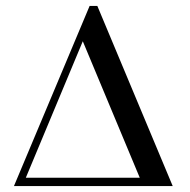

<svg xmlns="http://www.w3.org/2000/svg" viewBox="-20 -627 641 647"><path d="M308 -607 562 0H27L282 -607ZM451 -28 259 -488 67 -28Z"/></svg>

Font: Unna
Style: Regular
Weight: 400
Designer: Jorge de Buen U.
Foundry: Omnibus-Type
Version: Version 2.006;PS 002.006;hotconv 1.0.70;makeotf.lib2.5.58329